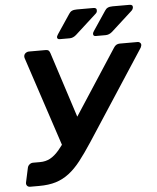

<svg xmlns="http://www.w3.org/2000/svg" viewBox="-59 -946 816 997"><g transform="rotate(-5 348.5 -448.0)"><path d="M58 0Q47 0 41.5 -7Q36 -14 38 -24L54 -98Q56 -109 64.5 -116Q73 -123 83 -123H120Q149 -123 172.5 -135.5Q196 -148 219.5 -175.5Q243 -203 271 -246L554 -681Q560 -691 568 -695.5Q576 -700 585 -700H678Q687 -700 692.5 -694Q698 -688 696 -680Q695 -675 693 -671Q691 -667 688 -663L389 -204Q353 -149 323 -110.5Q293 -72 261 -47.5Q229 -23 192 -11.5Q155 0 104 0ZM250 -175 87 -668Q86 -671 86 -673.5Q86 -676 86 -678Q87 -688 95 -694Q103 -700 113 -700H200Q210 -700 215 -695.5Q220 -691 223 -681L342 -313ZM465 -750Q451 -750 452 -763Q452 -766 454 -770Q456 -774 458 -777L525 -877Q531 -887 540.5 -891.5Q550 -896 566 -896H654Q672 -896 670 -880Q669 -872 662 -865L551 -764Q535 -750 516 -750ZM278 -750Q263 -750 264 -763Q265 -766 267 -770Q269 -774 271 -777L338 -877Q344 -887 353.5 -891.5Q363 -896 379 -896H466Q484 -896 482 -880Q482 -872 474 -865L363 -764Q347 -750 329 -750Z"/></g></svg>

Font: Rubik Medium
Style: Italic
Weight: 500
Italic angle: -12°
Designer: Hubert and Fischer
Foundry: Hubert and Fischer
Version: Version 2.300;gftools[0.9.30]